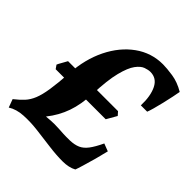

<svg xmlns="http://www.w3.org/2000/svg" viewBox="-204 -719 849 849"><g transform="rotate(45 220.5 -294.0)"><path d="M469.2 -568.8Q467.3 -556.6 462.4 -533.2Q457.5 -509.8 451.4 -483.9Q445.3 -458 439.2 -436.3Q433.1 -414.6 429.2 -405.3H389.6Q391.6 -465.8 373 -502.9Q354.5 -540 314.9 -540Q302.2 -540 284.7 -533.9Q267.1 -527.8 249.8 -504.6Q232.4 -481.4 219.5 -430.7Q206.5 -379.9 203.1 -290.5Q200.2 -222.2 182.1 -170.7Q164.1 -119.1 127.9 -73.7Q159.2 -76.7 177.5 -76.7Q195.8 -76.7 209 -75.7Q222.2 -74.7 237.5 -74Q252.9 -73.2 277.8 -73.7Q306.2 -74.7 325.4 -83.3Q344.7 -91.8 360.6 -112.8Q376.5 -133.8 394.5 -171.9L430.2 -158.2Q423.8 -130.4 414.6 -96.9Q405.3 -63.5 397.2 -36.6Q389.2 -9.8 385.3 0Q358.9 14.6 319.3 14.6Q279.8 14.6 233.9 8.5Q188 2.4 141.6 -3.2Q95.2 -8.8 54 -6.3Q12.7 -3.9 -16.6 14.6L-30.8 -23.9Q-6.3 -43 10.3 -61Q26.9 -79.1 37.4 -105Q47.9 -130.9 54.4 -172.9Q61 -214.8 65.4 -282.2Q71.3 -374.5 106.9 -447Q142.6 -519.5 200.7 -561.3Q258.8 -603 330.6 -603Q354.5 -603 392.6 -597.4Q430.7 -591.8 469.2 -568.8ZM350.6 -299.8 323.2 -252H10.3L-1.5 -269Q1.5 -276.4 10.7 -292.2Q20 -308.1 23.9 -315.9H336.4Z"/></g></svg>

Font: Gentium Book Plus
Style: Bold Italic
Weight: 700
Italic angle: -8°
Designer: Victor Gaultney, Annie Olsen, Iska Routamaa, Becca Hirsbrunner
Foundry: SIL International
Version: Version 6.101